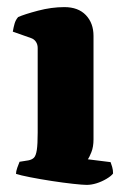

<svg xmlns="http://www.w3.org/2000/svg" viewBox="-20 -520 364 540"><path d="M224 0Q213 0 185.5 -3Q158 -6 125.5 -11Q93 -16 65 -21.5Q37 -27 25 -31Q25 -38 28.5 -48Q32 -58 35 -65L60 -69Q70 -71 75.5 -76.5Q81 -82 83.5 -98Q86 -114 86 -147V-385Q86 -395 81 -402.5Q76 -410 67 -413L16 -431Q18 -443 21 -453.5Q24 -464 31 -472Q49 -480 87 -490Q125 -500 161 -500Q200 -500 221.5 -477.5Q243 -455 243 -419V-128Q243 -107 237 -92Q231 -77 227 -72L291 -64Q293 -59 295.5 -50.5Q298 -42 298 -32Q293 -25 279.5 -17Q266 -9 251.5 -4.5Q237 0 224 0Z"/></svg>

Font: Texturina Medium 12pt ExtraBold
Style: Regular
Weight: 800
Version: Version 1.002